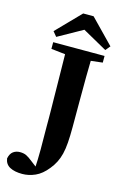

<svg xmlns="http://www.w3.org/2000/svg" viewBox="-204 -931 727 1141"><g transform="rotate(15 160.0 -360.5)"><path d="M55 147Q8 147 -21 131.5Q-50 116 -55 81Q-49 51 -31.5 38Q-14 25 10 25Q33 25 49 32.5Q65 40 91 61L134 94V110H120V102Q122 71 123 40.5Q124 10 124 -23Q124 -56 123.5 -91.5Q123 -127 123 -167Q123 -191 123 -215Q123 -239 122.5 -268Q122 -297 121.5 -333Q121 -369 120.5 -415.5Q120 -462 119 -521.5Q118 -581 117 -657H276Q274 -583 273.5 -508Q273 -433 273 -356V-199Q273 -145 270 -104Q267 -63 259.5 -33Q252 -3 239.5 21.5Q227 46 209 68Q174 112 134.5 129.5Q95 147 55 147ZM31 -616V-657H347V-616L216 -601H165ZM223 -868 366 -721 342 -692 156 -796H226L40 -692L16 -721L159 -868Z"/></g></svg>

Font: Source Serif 4 36pt
Style: Bold
Weight: 700
Designer: Frank Grießhammer
Foundry: Adobe Systems Incorporated
Version: Version 4.004;hotconv 1.0.116;makeotfexe 2.5.65601